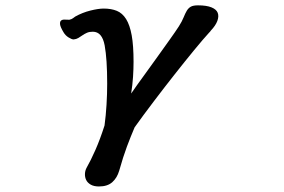

<svg xmlns="http://www.w3.org/2000/svg" viewBox="-20 -505 1040 704"><path d="M212.9 -386.7Q201.2 -406.2 200.2 -416Q199.2 -425.8 204.1 -429.7Q209 -433.6 217.3 -433.1Q225.6 -432.6 234.4 -432.6Q243.2 -434.6 248 -438.5Q252.9 -442.4 255.9 -444.3Q282.2 -459 311.5 -466.3Q340.8 -473.6 360.4 -473.6Q387.7 -473.6 408.2 -465.3Q428.7 -457 442.4 -435.1Q456.1 -413.1 462.9 -375.5Q469.7 -337.9 469.7 -278.3Q469.7 -252.9 467.8 -223.1Q465.8 -193.4 460.9 -162.1Q482.4 -193.4 507.8 -228Q533.2 -262.7 557.1 -296.4Q581.1 -330.1 602.1 -359.4Q623 -388.7 635.7 -408.2Q647.5 -426.8 653.3 -441.4Q659.2 -456.1 665 -465.8Q670.9 -475.6 679.7 -480.5Q688.5 -485.4 706.1 -485.4Q737.3 -485.4 755.4 -478Q773.4 -470.7 778.3 -458Q783.2 -445.3 776.9 -428.2Q770.5 -411.1 752.9 -392.6Q752 -390.6 750.5 -389.2Q749 -387.7 747.1 -385.7Q725.6 -362.3 691.9 -321.3Q658.2 -280.3 620.1 -231.9Q582 -183.6 543.5 -132.8Q504.9 -82 473.6 -38.1Q459 -3.9 445.3 32.7Q431.6 69.3 417 121.1Q409.2 147.5 391.6 163.1Q374 178.7 342.8 178.7Q324.2 178.7 312.5 171.9Q300.8 165 295.9 154.8Q291 144.5 291.5 132.3Q292 120.1 297.9 109.4Q312.5 84 329.6 45.4Q346.7 6.8 363.3 -44.9Q368.2 -81.1 370.6 -121.1Q373 -161.1 373 -198.2Q373 -288.1 363.8 -338.4Q354.5 -388.7 320.3 -388.7Q307.6 -388.7 298.8 -384.8Q290 -380.9 282.2 -375.5Q274.4 -370.1 267.1 -365.7Q259.8 -361.3 250 -360.4Q243.2 -360.4 231.4 -367.7Q219.7 -375 212.9 -386.7Z"/></svg>

Font: JasonHandwriting4
Style: Regular
Weight: 400
Version: Version 1.01.21